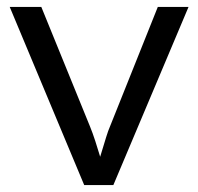

<svg xmlns="http://www.w3.org/2000/svg" viewBox="-20 -533 571 553"><path d="M222.5 0 8 -513H99L239.5 -168Q246.5 -151 254.5 -126.5Q262.5 -102 268.5 -81.5Q280 -119.5 286 -138.8Q292 -158 296.5 -168L434.5 -513H523L306.5 0Z"/></svg>

Font: Mooli
Style: Regular
Weight: 400
Designer: Vernon Adams
Foundry: Vernon Adams
Version: Version 1.000; ttfautohint (v1.8.4.7-5d5b);gftools[0.9.33]